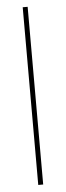

<svg xmlns="http://www.w3.org/2000/svg" viewBox="-53 -747 265 775"><g transform="rotate(-5 80.0 -360.0)"><path d="M70 0V-720H90V0Z"/></g></svg>

Font: DM Sans 17pt Thin
Style: Regular
Weight: 250
Version: Version 4.004;gftools[0.9.30]